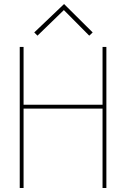

<svg xmlns="http://www.w3.org/2000/svg" viewBox="-20 -933 628 953"><path d="M440 -772 298 -913 150 -772 166 -756 297 -883 423 -756ZM508 0V-700H489V-413H97V-700H78V0H97V-394H489V0Z"/></svg>

Font: Advent Pro
Style: Thin
Weight: 100
Designer: Andreas Kalpakidis
Foundry: Andreas Kalpakidis
Version: Version 2.002 2007